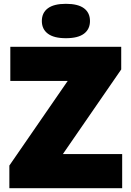

<svg xmlns="http://www.w3.org/2000/svg" viewBox="-20 -985 688 1005"><path d="M29 0V-118.5L361 -600V-561.5H34V-740H614.5V-621.5L282.5 -140V-178.5H619.5V0ZM325 -785Q262 -785 230.5 -808.8Q199 -832.5 199 -875Q199 -918 230.5 -941.5Q262 -965 325 -965Q388.5 -965 419.8 -941.5Q451 -918 451 -875Q451 -832.5 419.8 -808.8Q388.5 -785 325 -785Z"/></svg>

Font: Encode Sans SC Condensed Thin Black
Style: Regular
Weight: 900
Version: Version 3.002